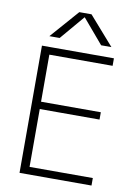

<svg xmlns="http://www.w3.org/2000/svg" viewBox="-102 -1019 782 1085"><g transform="rotate(10 289.5 -476.5)"><path d="M297 -929 179 -790H120L263 -953H333L476 -790H417L299 -929ZM138 -687V-417H481V-375H138V-43H501V0H88V-730H501V-687Z"/></g></svg>

Font: M PLUS 1p Light
Style: Regular
Weight: 300
Version: Version 1.061